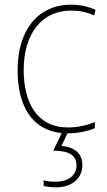

<svg xmlns="http://www.w3.org/2000/svg" viewBox="-20 -558 454 818"><path d="M269 10C314 10 356 0 384 -12V-38C351 -24 310 -15 270 -15C137 -15 81 -121 81 -260C81 -416 159 -513 283 -513C316 -513 349 -507 381 -492L387 -516C356 -530 323 -538 283 -538C141 -538 55 -429 55 -259C55 -111 113 -4 243 9L207 84C271 84 306 102 306 146C306 191 269 216 219 216C198 216 182 215 166 210V234C181 238 199 240 219 240C285 240 331 203 331 145C331 98 299 68 242 64L267 10Z"/></svg>

Font: Noto Sans Ethiopic SemiCondensed Thin
Style: Regular
Weight: 100
Width: 4
Designer: Monotype Design Team
Foundry: Monotype Imaging Inc.
Version: Version 2.102